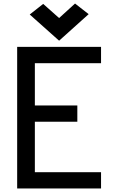

<svg xmlns="http://www.w3.org/2000/svg" viewBox="-20 -1065 640 1085"><path d="M77 0V-800H551V-708H104L177 -781V-396L104 -469H417V-377H104L177 -450V-19L104 -92H551V0ZM314 -835 148 -983 224 -1043 314 -963 404 -1045 481 -985Z"/></svg>

Font: Victor Mono Thin
Style: Regular
Weight: 100
Monospace: yes
Designer: Rune Bjørnerås
Version: Version 1.561;gftools[0.9.30]